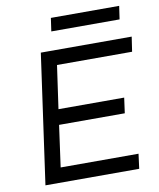

<svg xmlns="http://www.w3.org/2000/svg" viewBox="-90 -894 799 964"><g transform="rotate(-10 309.5 -411.5)"><path d="M63 0 155.8 -660.2H619.1L607.9 -585H225.1L193.8 -365.2H528.8L518.1 -287.1H183.1L153.8 -75.2H550.8L541 0ZM226.1 -755.9 235.8 -823.2H584L574.2 -755.9Z"/></g></svg>

Font: Human Sans
Style: Italic
Weight: 400
Italic angle: -8°
Designer: Tim Radville
Foundry: Continuum
Version: Version 1.000;FEAKit 1.0